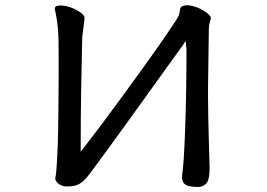

<svg xmlns="http://www.w3.org/2000/svg" viewBox="-20 -682 1040 748"><path d="M710 -661.6Q698.2 -661.6 688 -656.7L685.5 -654.8Q682.1 -651.4 681.6 -646Q680.2 -634.3 676.8 -622.6Q673.8 -615.2 666 -603.3Q658.2 -591.3 648.9 -577.6Q599.6 -503.4 523.4 -398.4L443.8 -289.1Q368.7 -186 307.6 -107.9L294.4 -90.8V-112.3Q294.4 -231.9 296.4 -344.2Q299.8 -530.8 300.5 -537.4Q301.3 -543.9 301.8 -548.3Q302.2 -552.7 302.7 -556.2Q303.2 -561 307.6 -594.2Q309.1 -605 309.1 -613.3Q309.1 -622.1 293 -633.8Q274.9 -646.5 253.9 -653.6Q232.9 -660.6 215.3 -660.6Q201.2 -660.6 196.3 -655.8Q194.3 -653.3 192.9 -650.4Q200.2 -615.7 202.4 -598.6Q204.6 -581.5 205.6 -570.8Q207.5 -550.3 208 -524.7Q208.5 -499 208.5 -460.9V-384.3Q208.5 -341.8 207.5 -251Q206.5 -160.2 205.1 -119.6Q201.7 -26.4 196.8 5.4Q195.3 9.3 195.3 12.9Q195.3 16.6 197.3 21Q199.7 26.9 205.8 32.2Q211.9 37.6 220.9 41Q230 44.4 238.3 44.4Q255.4 44.4 267.6 42.2Q279.8 40 289.6 34.2Q309.6 22 329.1 -4.4Q389.6 -85.9 466.3 -191.9Q596.7 -373 621.6 -407.7Q684.6 -494.6 692.4 -505.9L703.1 -522.9Q706.5 -493.7 706.5 -488.8V-476.6Q706.5 -322.8 701.2 -176.3Q696.3 -39.1 689 4.9Q689 5.9 689 6.8Q689 26.9 700.2 35.6Q712.4 46.4 752 46.4Q770.5 46.4 783.2 33.2Q789.6 26.9 793 12.5Q796.4 -2 796.4 -23.4V-32.7Q796.4 -38.1 795.9 -49.8Q795.4 -57.6 793.5 -138.7Q792.5 -162.6 791.5 -219.5Q790.5 -276.4 790.5 -300.3V-339.8Q790.5 -364.7 792 -454.8Q793.5 -544.9 793.5 -559.8Q793.5 -574.7 794.4 -582Q795.9 -591.3 800.3 -605.5Q801.3 -609.4 801.3 -615.2Q800.8 -616.2 798.8 -619.1Q795.9 -622.6 791 -627.4Q778.8 -638.2 760.7 -647.5Q742.7 -656.2 722.2 -660.2Q715.8 -661.6 710 -661.6Z"/></svg>

Font: Bakudai
Style: ExtraLight
Weight: 200
Version: Version 1.48